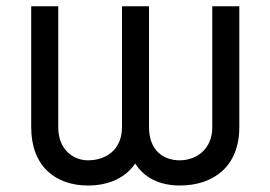

<svg xmlns="http://www.w3.org/2000/svg" viewBox="-20 -565 838 595"><path d="M76.7 -170.5C76.7 -49.7 152 9.9 252.8 9.9C315.3 9.9 367.9 -12.8 399.1 -58.2C427.6 -12.8 477.3 9.9 536.9 9.9C642 9.9 721.6 -49.7 721.6 -170.5V-545.5H637.8V-170.5C637.8 -100.9 586.6 -68.2 536.9 -68.2C484.4 -68.2 441.8 -100.9 441.8 -170.5V-545.5H358V-170.5C358 -100.9 308.2 -68.2 252.8 -68.2C207.4 -68.2 160.5 -100.9 160.5 -170.5V-545.5H76.7Z"/></svg>

Font: Karasuma Gothic
Style: Regular
Weight: 400
Designer: Rasmus Andersson, Ryoko Nishizuka
Foundry: Genbu
Version: Version 1.00